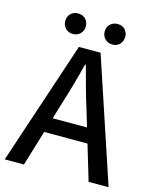

<svg xmlns="http://www.w3.org/2000/svg" viewBox="-121 -902 793 984"><g transform="rotate(15 275.5 -410.0)"><path d="M0 0 218 -655H333L551 0H445L338 -357Q321 -411 306 -465.5Q291 -520 276 -576H272Q258 -520 242.5 -465.5Q227 -411 210 -357L102 0ZM122 -188V-267H427V-188ZM170 -711Q147 -711 131.5 -726.5Q116 -742 116 -766Q116 -790 131.5 -805Q147 -820 170 -820Q194 -820 209.5 -805Q225 -790 225 -766Q225 -742 209.5 -726.5Q194 -711 170 -711ZM380 -711Q357 -711 341 -726.5Q325 -742 325 -766Q325 -790 341 -805Q357 -820 380 -820Q404 -820 419 -805Q434 -790 434 -766Q434 -742 419 -726.5Q404 -711 380 -711Z"/></g></svg>

Font: Source Sans 3 Medium
Style: Regular
Weight: 500
Designer: Paul D. Hunt
Foundry: Adobe
Version: Version 3.052;hotconv 1.1.0;makeotfexe 2.6.0